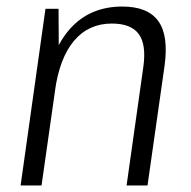

<svg xmlns="http://www.w3.org/2000/svg" viewBox="-20 -567 583 587"><path d="M418 -361Q428 -430 404.5 -462.5Q381 -495 322 -495Q251 -495 206.5 -442.5Q162 -390 148 -289L107 -224L116 -285Q135 -414 195.5 -480.5Q256 -547 354 -547Q432 -547 464 -502.5Q496 -458 483 -365L431 0H367ZM119 -540H159L160 -372L107 0H43Z"/></svg>

Font: Pathway Extreme SemiCondensed ExtraLight
Style: Italic
Weight: 250
Width: 4
Italic angle: -8°
Version: Version 1.001;gftools[0.9.26]